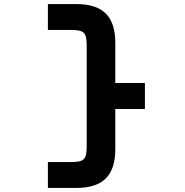

<svg xmlns="http://www.w3.org/2000/svg" viewBox="-20 -820 904 940"><path d="M544.5 -90V-286.5H689.5V-413.5H544.5V-610C544.5 -739.5 484 -800 354.5 -800H214.5V-673.5H324.5C392.5 -673.5 404.5 -661.5 404.5 -593.5V-106.5C404.5 -38.5 392.5 -26.5 324.5 -26.5H214.5V100H354.5C484 100 544.5 39.5 544.5 -90Z"/></svg>

Font: Melete Medium
Style: Regular
Weight: 500
Width: 6
Designer: Sora Sagano
Foundry: DOT COLON
Version: Version 0.200;FEAKit 1.0